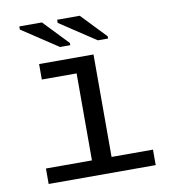

<svg xmlns="http://www.w3.org/2000/svg" viewBox="-80 -777 760 847"><g transform="rotate(-10 300.0 -353.5)"><path d="M363.8 -69.3H549.3V0H69.8V-69.3H275.9V-459H120.1V-528.3H363.8ZM393.6 -586.4 232.4 -692.9V-707H333.5L439.5 -596.2V-586.4ZM224.1 -586.4 63 -692.9V-707H164.1L270 -596.2V-586.4Z"/></g></svg>

Font: Liberation Mono
Style: Regular
Weight: 400
Monospace: yes
Designer: Steve Matteson
Foundry: Ascender Corporation
Version: Version 2.1.5